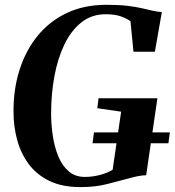

<svg xmlns="http://www.w3.org/2000/svg" viewBox="-20 -772 730 802"><path d="M316.5 9.5Q238.5 9.5 185 -17Q131.5 -43.5 99 -88Q66.5 -132.5 51.5 -188.2Q36.5 -244 36.5 -302.5Q35.5 -398 61.5 -479.8Q87.5 -561.5 137.5 -622.8Q187.5 -684 259.8 -718Q332 -752 425 -752Q478 -752 514 -747.5Q550 -743 575.2 -737Q600.5 -731 621 -726.5Q629.5 -725 637.8 -723.5Q646 -722 656 -721.5L627 -556H537.5L525 -683.5Q511.5 -693.5 486.5 -703Q461.5 -712.5 421 -712.5Q363 -712.5 320 -678.5Q277 -644.5 249 -586.2Q221 -528 207.2 -453.5Q193.5 -379 193.5 -298Q193.5 -252 200.5 -205Q207.5 -158 223.5 -119Q239.5 -80 266.8 -56.5Q294 -33 334.5 -33Q366 -33 397.5 -41.2Q429 -49.5 450.5 -63L486 -305.5L386.5 -320L391.5 -361.5H637.5L590.5 -40Q574.5 -40 554.2 -35.8Q534 -31.5 512.5 -25.5Q473.5 -15 426 -2.8Q378.5 9.5 316.5 9.5ZM366.5 -173.5 372.5 -219H689.5L683.5 -173.5Z"/></svg>

Font: Merriweather 96pt
Style: Bold Italic
Weight: 700
Italic angle: -7.8°
Version: Version 2.101